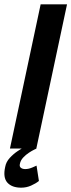

<svg xmlns="http://www.w3.org/2000/svg" viewBox="-35 -687 330 888"><path d="M11 0 153 -667H275L133 0ZM134 0Q134 0 123.5 5Q113 10 98.5 19.5Q84 29 72 42Q60 55 57 71Q54 83 61.5 89Q69 95 82 95Q98 95 116 87Q134 79 134 79L145 150Q130 162 108.5 171.5Q87 181 63 181Q20 181 -1 157.5Q-22 134 -11 85Q-7 62 10 43.5Q27 25 46.5 12Q66 -1 80.5 -8.5Q95 -16 95 -16Z"/></svg>

Font: Epunda Sans SemiBold
Style: Italic
Weight: 600
Italic angle: -12.0243°
Designer: Simon Atzbach
Foundry: typofactur
Version: Version 2.204; ttfautohint (v1.8.4.7-5d5b)